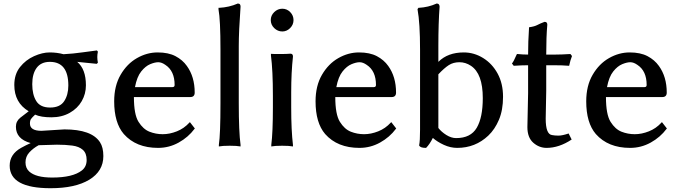

<svg xmlns="http://www.w3.org/2000/svg" viewBox="-20 -794 3726 1055"><path d="M33.2 116.2Q33.2 53.7 95.7 18.6Q122.1 3.9 148.4 -7.8Q67.4 -30.3 67.4 -97.7Q67.4 -127.9 91.3 -147Q115.2 -166 137.7 -182.6Q58.6 -229.5 58.6 -327.1Q58.6 -385.7 89.8 -425.3Q121.1 -464.8 167 -485.4Q212.9 -505.9 252.9 -505.9Q293 -505.9 329.1 -496.1Q382.8 -499 433.1 -506.3Q483.4 -513.7 510.7 -516.6H512.7L517.6 -510.7V-508.8Q514.6 -494.1 514.6 -480.5Q514.6 -466.8 517.6 -451.2V-449.2L511.7 -443.4H510.7Q479.5 -446.3 452.6 -449.2Q425.8 -452.1 404.3 -454.1Q452.1 -414.1 452.1 -325.2Q452.1 -278.3 429.2 -238.3Q406.2 -198.2 362.8 -173.8Q319.3 -149.4 262.2 -149.4Q205.1 -149.4 172.9 -164.1Q156.2 -148.4 150.4 -140.1Q144.5 -131.8 144.5 -115.2Q144.5 -75.2 208 -75.2L334 -83Q483.4 -83 529.3 -12.7Q547.9 15.6 547.9 63.5Q547.9 146.5 470.7 193.4Q393.6 240.2 257.8 240.2Q33.2 240.2 33.2 116.2ZM140.6 148.4Q176.8 181.6 266.6 181.6Q379.9 181.6 429.7 142.6Q456.1 122.1 456.1 85Q456.1 47.9 435.1 29.3Q414.1 10.7 377 5.9Q339.8 1 293 1L192.4 3.9Q162.1 20.5 141.1 43.5Q120.1 66.4 120.1 98.1Q120.1 129.9 140.6 148.4ZM355.5 -324.2Q355.5 -454.1 253.9 -454.1Q206.1 -454.1 181.6 -421.4Q157.2 -388.7 157.2 -331.5Q157.2 -274.4 179.2 -238.8Q201.2 -203.1 255.4 -203.1Q309.6 -203.1 332.5 -237.8Q355.5 -272.5 355.5 -324.2Z M607.4 -237.3Q607.4 -322.3 642.6 -382.8Q677.7 -443.4 732.4 -474.6Q787.1 -505.9 846.2 -505.9Q905.3 -505.9 944.3 -485.4Q983.4 -464.8 1006.8 -431.6Q1049.8 -372.1 1049.8 -285.2Q1049.8 -260.7 1025.4 -260.7H715.8Q715.8 -165 741.2 -124.5Q766.6 -84 801.3 -70.3Q835.9 -56.6 874 -56.6Q912.1 -56.6 951.7 -72.3Q991.2 -87.9 1020.5 -120.1L1023.4 -123L1050.8 -87.9L1048.8 -85.9Q1014.6 -40 961.9 -10.7Q909.2 18.6 848.6 18.6Q727.5 18.6 660.2 -57.6Q607.4 -119.1 607.4 -237.3ZM721.7 -315.4H927.7Q939.5 -315.4 939.5 -327.1Q939.5 -404.3 888.7 -437.5Q868.2 -452.1 849.6 -452.1Q831.1 -452.1 805.2 -441.4Q779.3 -430.7 755.9 -401.4Q732.4 -372.1 721.7 -315.4Z M1180.7 -742.2V-751H1184.6Q1239.3 -753.9 1286.1 -774.4H1288.1Q1301.8 -774.4 1301.8 -757.8Q1292 -621.1 1292 -542V-226.6Q1292 -69.3 1301.8 2V10.7Q1282.2 6.8 1242.2 6.8Q1202.1 6.8 1182.6 10.7V2Q1191.4 -56.6 1191.4 -226.6V-521.5Q1191.4 -685.5 1180.7 -742.2Z M1467.8 -683.6Q1467.8 -709 1486.8 -727.5Q1505.9 -746.1 1531.2 -746.1Q1556.6 -746.1 1574.7 -727.5Q1592.8 -709 1592.8 -683.6Q1592.8 -658.2 1574.2 -639.6Q1555.7 -621.1 1531.2 -621.1Q1505.9 -621.1 1486.8 -639.6Q1467.8 -658.2 1467.8 -683.6ZM1468.8 -489.3V-498H1472.7Q1480.5 -497.1 1492.2 -497.1H1517.6Q1554.7 -497.1 1576.2 -499Q1589.8 -499 1589.8 -483.4Q1580.1 -395.5 1580.1 -286.1V-204.1Q1580.1 -78.1 1589.8 2.9V10.7Q1570.3 6.8 1530.3 6.8Q1490.2 6.8 1470.7 10.7V2Q1479.5 -66.4 1479.5 -204.1V-266.6Q1479.5 -407.2 1468.8 -489.3Z M1713.9 -237.3Q1713.9 -322.3 1749 -382.8Q1784.2 -443.4 1838.9 -474.6Q1893.6 -505.9 1952.6 -505.9Q2011.7 -505.9 2050.8 -485.4Q2089.8 -464.8 2113.3 -431.6Q2156.2 -372.1 2156.2 -285.2Q2156.2 -260.7 2131.8 -260.7H1822.3Q1822.3 -165 1847.7 -124.5Q1873 -84 1907.7 -70.3Q1942.4 -56.6 1980.5 -56.6Q2018.6 -56.6 2058.1 -72.3Q2097.7 -87.9 2127 -120.1L2129.9 -123L2157.2 -87.9L2155.3 -85.9Q2121.1 -40 2068.4 -10.7Q2015.6 18.6 1955.1 18.6Q1834 18.6 1766.6 -57.6Q1713.9 -119.1 1713.9 -237.3ZM1828.1 -315.4H2034.2Q2045.9 -315.4 2045.9 -327.1Q2045.9 -404.3 1995.1 -437.5Q1974.6 -452.1 1956.1 -452.1Q1937.5 -452.1 1911.6 -441.4Q1885.7 -430.7 1862.3 -401.4Q1838.9 -372.1 1828.1 -315.4Z M2274.4 -742.2V-744.1L2279.3 -751H2281.2Q2334 -753.9 2378.9 -774.4H2380.9Q2394.5 -774.4 2395.5 -757.8Q2388.7 -667 2388.7 -542V-454.1Q2440.4 -505.9 2528.3 -505.9Q2585 -505.9 2634.8 -475.1Q2684.6 -444.3 2714.4 -389.6Q2744.1 -335 2744.1 -262.2Q2744.1 -189.5 2721.7 -136.2Q2699.2 -83 2663.1 -48.8Q2591.8 18.6 2492.2 18.6Q2455.1 18.6 2418.9 2Q2382.8 -14.6 2358.4 -36.1Q2340.8 -1 2321.3 18.6H2319.3Q2290 18.6 2283.2 5.9V3.9Q2288.1 -19.5 2288.1 -81.1V-521.5Q2288.1 -668 2274.4 -742.2ZM2388.7 -90.8Q2405.3 -69.3 2432.6 -52.2Q2460 -35.2 2486.3 -35.2Q2566.4 -35.2 2599.6 -91.8Q2632.8 -148.4 2632.8 -254.9Q2632.8 -389.6 2567.4 -432.6Q2538.1 -452.1 2504.4 -452.1Q2470.7 -452.1 2445.8 -436Q2420.9 -419.9 2388.7 -385.7Z M2793 -445.3Q2801.8 -454.1 2819.3 -495.1L2821.3 -497.1H2824.2Q2853.5 -494.1 2881.8 -494.1Q2881.8 -566.4 2886.7 -637.7V-643.6L2889.6 -644.5Q2917 -648.4 2932.6 -656.7Q2948.2 -665 2971.7 -673.8H2973.6Q2987.3 -673.8 2987.3 -658.2Q2981.4 -591.8 2981.4 -494.1H3031.2Q3065.4 -494.1 3112.3 -497.1H3114.3L3123 -486.3L3114.3 -460.9L3107.4 -432.6H3104.5Q3072.3 -435.5 3021.5 -435.5H2981.4V-294.9L2978.5 -141.6Q2978.5 -55.7 3013.7 -51.8Q3028.3 -48.8 3048.8 -48.8Q3069.3 -48.8 3104.5 -60.5L3121.1 -27.3Q3051.8 18.6 2983.4 18.6Q2942.4 18.6 2910.2 -9.8Q2877.9 -38.1 2877.9 -95.7L2881.8 -282.2V-435.5Q2848.6 -435.5 2804.7 -432.6H2802.7Z M3201.2 -237.3Q3201.2 -322.3 3236.3 -382.8Q3271.5 -443.4 3326.2 -474.6Q3380.9 -505.9 3439.9 -505.9Q3499 -505.9 3538.1 -485.4Q3577.1 -464.8 3600.6 -431.6Q3643.6 -372.1 3643.6 -285.2Q3643.6 -260.7 3619.1 -260.7H3309.6Q3309.6 -165 3335 -124.5Q3360.4 -84 3395 -70.3Q3429.7 -56.6 3467.8 -56.6Q3505.9 -56.6 3545.4 -72.3Q3585 -87.9 3614.3 -120.1L3617.2 -123L3644.5 -87.9L3642.6 -85.9Q3608.4 -40 3555.7 -10.7Q3502.9 18.6 3442.4 18.6Q3321.3 18.6 3253.9 -57.6Q3201.2 -119.1 3201.2 -237.3ZM3315.4 -315.4H3521.5Q3533.2 -315.4 3533.2 -327.1Q3533.2 -404.3 3482.4 -437.5Q3461.9 -452.1 3443.4 -452.1Q3424.8 -452.1 3398.9 -441.4Q3373 -430.7 3349.6 -401.4Q3326.2 -372.1 3315.4 -315.4Z"/></svg>

Font: GenEi LateGo v2
Style: Medium
Weight: 500
Designer: o_tamon (Modified)
Foundry: o_tamon / Adobe Systems Incorporated / FONT 910 / Philipp H. Poll
Version: Version 2.1;Original Version 1.004